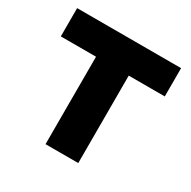

<svg xmlns="http://www.w3.org/2000/svg" viewBox="-156 -853 1003 1006"><g transform="rotate(30 345.5 -350.0)"><path d="M244 0V-529H31V-700H660V-529H442V0Z"/></g></svg>

Font: Lexend ExtraBold
Style: Regular
Weight: 800
Designer: Bonnie Shaver-Troup, Thomas Jockin
Foundry: Lexend
Version: Version 1.007; ttfautohint (v1.8.3)